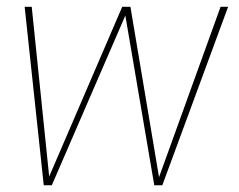

<svg xmlns="http://www.w3.org/2000/svg" viewBox="-20 -550 710 570"><path d="M352.1 -503.9 133.8 0H109.9L53.2 -529.8H74.2L126 -25.9L342.8 -529.8H367.2L452.1 -23.9L634.8 -529.8H657.2L461.9 0H438Z"/></svg>

Font: Cooper Hewitt
Style: Thin Italic
Weight: 702
Designer: Village Type and Design LLC
Foundry: Cooper Hewitt Smithsonian Design Museum
Version: 1.000